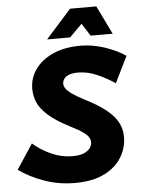

<svg xmlns="http://www.w3.org/2000/svg" viewBox="-72 -947 740 1006"><g transform="rotate(-5 298.0 -444.0)"><path d="M-12 -83 74 -214Q115 -178 169 -153.5Q223 -129 281 -129Q318 -129 340.5 -138.5Q363 -148 373.5 -163Q384 -178 384 -192Q384 -206 377 -218.5Q370 -231 348 -247Q326 -263 282 -285Q208 -323 169 -358Q130 -393 115.5 -427.5Q101 -462 101 -499Q101 -555 133.5 -601Q166 -647 227 -674.5Q288 -702 373 -702Q434 -702 498 -681Q562 -660 608 -628L540 -490Q497 -519 447 -541Q397 -563 347 -563Q320 -563 301.5 -556.5Q283 -550 274 -538Q265 -526 265 -511Q265 -500 273 -487Q281 -474 304 -457.5Q327 -441 371 -418Q444 -381 484.5 -347Q525 -313 541.5 -279Q558 -245 558 -206Q558 -149 527.5 -99Q497 -49 436 -18.5Q375 12 282 12Q196 12 119.5 -15.5Q43 -43 -12 -83ZM201 -750 335 -900H473L546 -750H430L388 -816L322 -750Z"/></g></svg>

Font: Radio Canada
Style: Italic
Weight: 400
Italic angle: -12°
Designer: Charles Daoud, Etienne Aubert Bonn, Alexandre Saumier Demers, Jacques Le Bailly
Foundry: Radio-Canada
Version: Version 2.104;gftools[0.9.28.dev5+ged2979d]